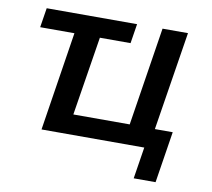

<svg xmlns="http://www.w3.org/2000/svg" viewBox="-72 -580 876 795"><g transform="rotate(10 365.5 -182.5)"><path d="M539 133 560 0H128L193 -416H49L62 -498H442L429 -416H300L247 -84H484L549 -498H656L590 -83H665L631 133Z"/></g></svg>

Font: Nunito Sans 7pt SemiCondensed SemiBold
Style: Italic
Weight: 600
Width: 4
Italic angle: -9°
Designer: Vernon Adams
Foundry: Vernon Adams
Version: Version 3.101;gftools[0.9.27]